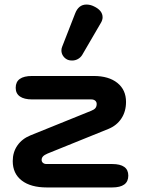

<svg xmlns="http://www.w3.org/2000/svg" viewBox="-20 -824 620 844"><path d="M36 -116Q36 -155 56.5 -184.5Q77 -214 114 -229L381 -337Q394 -342 399.5 -349Q405 -356 405 -367Q405 -376 398.5 -381.5Q392 -387 381 -387H121Q86 -387 67.5 -400Q49 -413 49 -438Q49 -490 121 -490H392Q458 -490 496 -459.5Q534 -429 534 -376Q534 -334 513.5 -303Q493 -272 456 -257L189 -149Q175 -143 169 -136.5Q163 -130 163 -121Q163 -113 169 -108Q175 -103 184 -103H473Q544 -103 544 -52Q544 0 473 0H186Q115 0 75.5 -30.5Q36 -61 36 -116ZM250 -602Q250 -611 253 -618L310 -764Q325 -804 360 -804Q377 -804 393 -796Q431 -778 431 -748Q431 -735 422 -721L341 -582Q334 -571 322.5 -564.5Q311 -558 297 -558Q283 -558 274 -563Q263 -569 256.5 -579.5Q250 -590 250 -602Z"/></svg>

Font: Kodchasan
Style: Bold
Weight: 700
Designer: Katatrad Aksorn Co.,Ltd.
Foundry: Cadson Demak Co.,Ltd.
Version: Version 1.000; ttfautohint (v1.6)